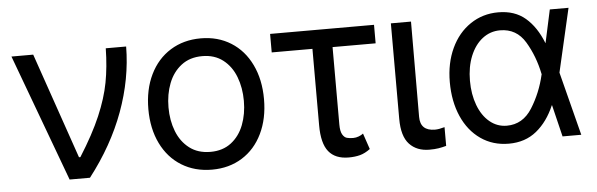

<svg xmlns="http://www.w3.org/2000/svg" viewBox="-41 -662 2480 798"><g transform="rotate(-5 1199.0 -263.0)"><path d="M25.4 -530.3H116.2L268.6 -88.9H274.4Q331.5 -179.2 362.3 -251.5Q393.1 -323.7 405.3 -387.9Q417.5 -452.1 418.9 -530.3H503.9Q502.9 -395.5 453.4 -260.5Q403.8 -125.5 306.6 0H221.7Z M573.2 -262.7Q573.2 -344.2 603.5 -406.5Q633.8 -468.8 688.7 -502.9Q743.7 -537.1 815.4 -537.1Q886.7 -537.1 941.2 -502.9Q995.6 -468.8 1025.6 -406.5Q1055.7 -344.2 1055.7 -262.7Q1055.7 -181.2 1025.6 -119.1Q995.6 -57.1 941.2 -23.2Q886.7 10.7 815.4 10.7Q743.7 10.7 688.7 -23.2Q633.8 -57.1 603.5 -119.1Q573.2 -181.2 573.2 -262.7ZM971.7 -262.7Q971.7 -317.4 954.3 -362.8Q937 -408.2 901.9 -435.5Q866.7 -462.9 815.4 -462.9Q763.2 -462.9 727.8 -435.5Q692.4 -408.2 674.8 -362.8Q657.2 -317.4 657.2 -262.7Q657.2 -208 674.8 -162.8Q692.4 -117.7 727.8 -90.6Q763.2 -63.5 815.4 -63.5Q866.7 -63.5 901.9 -90.6Q937 -117.7 954.3 -162.8Q971.7 -208 971.7 -262.7Z M1538.1 -453.1H1358.4V-129.9Q1358.4 -102.1 1366.2 -88.6Q1374 -75.2 1384.8 -72.3Q1395.5 -69.3 1411.1 -69.3Q1422.9 -69.3 1434.3 -73.7Q1445.8 -78.1 1453.1 -84L1475.6 -17.6Q1454.1 -1.5 1432.9 4.2Q1411.6 9.8 1385.7 9.8Q1329.6 9.8 1302 -24.4Q1274.4 -58.6 1274.4 -133.8V-453.1H1104.5V-530.3H1538.1Z M1692.4 -530.3 1691.4 -132.8Q1691.4 -74.2 1752.9 -74.2Q1769 -74.2 1793 -81.1V-2.9Q1776.9 1.5 1760.7 4.2Q1744.6 6.8 1722.7 6.8Q1669.9 6.8 1639.2 -26.1Q1608.4 -59.1 1608.4 -131.8V-530.3Z M1831.1 -265.6Q1831.1 -344.2 1859.9 -406Q1888.7 -467.8 1940.2 -502.4Q1991.7 -537.1 2056.6 -537.1Q2125.5 -537.1 2169.9 -499Q2214.4 -460.9 2241.2 -392.6H2241.7L2271.5 -530.3H2349.6L2288.6 -265.1L2356.4 0H2278.3L2246.1 -132.8H2245.1Q2216.8 -66.4 2169.4 -27.8Q2122.1 10.7 2053.7 10.7Q1987.3 10.7 1936.8 -24.4Q1886.2 -59.6 1858.6 -122.3Q1831.1 -185.1 1831.1 -265.6ZM2051.8 -64.5Q2118.7 -64.5 2157.7 -126.7Q2196.8 -189 2213.9 -263.7L2214.4 -265.1L2213.9 -266.6Q2198.7 -341.3 2162.6 -401.6Q2126.5 -461.9 2057.6 -461.9Q2016.6 -461.9 1984.1 -436.8Q1951.7 -411.6 1933.3 -366.5Q1915 -321.3 1915 -263.7Q1915 -207 1932.1 -161.6Q1949.2 -116.2 1980.5 -90.3Q2011.7 -64.5 2051.8 -64.5Z"/></g></svg>

Font: WEMIX Pretendard
Style: Regular
Weight: 400
Designer: Base glyphs from Inter by Rasmus Andersson; Hangeul glyphs from Noto Sans CJK(Source Han Sans) by Jang Soo-young and Kan
Foundry: Kil Hyung-jin
Version: Version 1.000